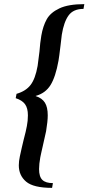

<svg xmlns="http://www.w3.org/2000/svg" viewBox="-20 -745 428 929"><path d="M71 55Q71 35 76 12Q81 -11 85.5 -31Q90 -51 94 -67Q106 -112 110 -135Q115 -160 115 -187Q115 -222 101 -241Q87 -260 56 -270L60 -291Q105 -304 128 -334Q151 -364 162 -426L171 -496Q174 -538 180 -573Q188 -619 206 -651.5Q224 -684 267.5 -704.5Q311 -725 388 -725L384 -702Q335 -702 312 -670.5Q289 -639 279 -577L273 -526Q266 -467 263 -451Q249 -373 224.5 -333.5Q200 -294 153 -281V-280Q184 -270 197.5 -248Q211 -226 211 -187Q211 -158 203 -110Q201 -99 186 -34Q183 -20 180 -7.5Q177 5 175 16Q169 49 169 73Q169 110 185 125.5Q201 141 236 141L232 164Q142 164 106.5 134Q71 104 71 55Z"/></svg>

Font: Fahkwang
Style: Italic
Weight: 400
Italic angle: -10°
Version: Version 1.000; ttfautohint (v1.6)